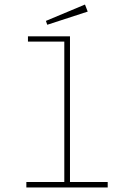

<svg xmlns="http://www.w3.org/2000/svg" viewBox="-20 -825 590 845"><path d="M96 0V-24H263V-642H103V-665H288V-24H454V0ZM188 -716 182 -733 354 -805 366 -774Z"/></svg>

Font: Inconsolata SemiExpanded ExtraLight
Style: Regular
Weight: 200
Width: 6
Monospace: yes
Designer: Raph Levien, Cyreal, Brenton Simpson
Foundry: Raph Levien, Cyreal, Google
Version: Version 3.001; ttfautohint (v1.8.2.53-6de2)